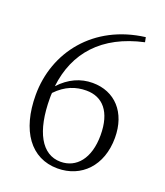

<svg xmlns="http://www.w3.org/2000/svg" viewBox="-139 -836 814 945"><g transform="rotate(20 268.0 -364.0)"><path d="M276 -22C177 -22 120 -124 120 -299C120 -308 120 -317 121 -326C170 -377 222 -395 277 -395C362 -395 417 -335 417 -212C417 -89 358 -22 276 -22ZM461 -742C199 -709 49 -513 49 -290C49 -103 133 14 273 14C397 14 488 -77 488 -224C488 -357 410 -441 293 -441C230 -441 172 -415 123 -362C144 -543 255 -671 466 -717Z"/></g></svg>

Font: Noto Serif CJK JP Light
Style: Regular
Weight: 300
Designer: Ryoko NISHIZUKA 西塚涼子 (kana & ideographs); Frank Grießhammer (Latin, Greek & Cyrillic); Wenlong ZHANG 张文龙 (bopomofo); San
Foundry: Adobe Systems Incorporated
Version: Version 1.001;PS 1.001;hotconv 16.6.54;makeotf.lib2.5.65590